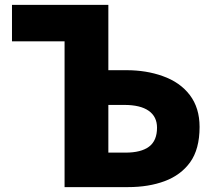

<svg xmlns="http://www.w3.org/2000/svg" viewBox="-20 -765 877 785"><path d="M244 -596H29V-745H423V-478H497Q578 -478 645 -454Q716 -429 756 -376.5Q796 -324 796 -246Q796 -155 757 -101Q719 -49 653.5 -24.5Q588 0 503 0H244ZM622 -243Q622 -288 588 -312Q554 -336 488 -336H423V-141H493Q557 -141 589.5 -165.5Q622 -190 622 -243Z"/></svg>

Font: Merged Yaku Han JP Black
Style: Regular
Weight: 900
Designer: Ryoko NISHIZUKA 西塚涼子 (kana, bopomofo & ideographs); Paul D. Hunt (Latin, Greek & Cyrillic); Sandoll Communications 산돌커뮤니
Foundry: Adobe
Version: Version 2.004